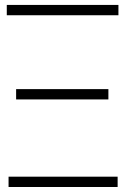

<svg xmlns="http://www.w3.org/2000/svg" viewBox="-20 -747 503 767"><path d="M7.1 -686.1H453.1V-727.3H7.1ZM14.2 0H449.9V-41.2H14.2ZM44.4 -349.8H413V-391H44.4Z"/></svg>

Font: Karasuma Gothic
Style: Thin
Weight: 200
Designer: Rasmus Andersson / Ryoko Ishizuka
Foundry: rsms
Version: Version 1.00